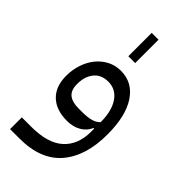

<svg xmlns="http://www.w3.org/2000/svg" viewBox="-269 -692 993 993"><g transform="rotate(45 227.5 -195.0)"><path d="M34 154H103Q224 154 282 101Q340 48 340 -47V-69H335Q321 -36 288.5 -17Q256 2 212 2Q132 2 88 -40.5Q44 -83 44 -160Q44 -205 57.5 -245Q71 -285 95 -314.5Q119 -344 152.5 -361.5Q186 -379 226 -379Q312 -379 361 -305Q410 -231 410 -97Q410 62 333.5 151Q257 240 103 240H34ZM232 -86Q275 -86 300.5 -93.5Q326 -101 340 -117Q340 -198 308 -245.5Q276 -293 220 -293Q169 -293 141.5 -259Q114 -225 114 -170Q114 -126 137.5 -106Q161 -86 212 -86ZM200 -630H250V-459H200Z"/></g></svg>

Font: IBM Plex Sans Arabic
Style: Regular
Weight: 400
Designer: Mike Abbink, Paul van der Laan, Pieter van Rosmalen, Wael Morcos, Khajak Apelian
Foundry: Bold Monday
Version: Version 1.005